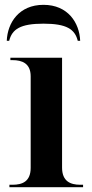

<svg xmlns="http://www.w3.org/2000/svg" viewBox="-20 -775 380 795"><path d="M8 -606H18C30 -654 64 -677 160 -677C256 -677 290 -654 302 -606H312C309 -681 261 -755 160 -755C59 -755 11 -681 8 -606ZM19 0H324V-10H312C272 -10 237 -24 237 -81V-536H23V-526H32C71 -526 107 -513 107 -459V-80C107 -23 72 -10 32 -10H19Z"/></svg>

Font: Noto Serif Display SemiBold
Style: Regular
Weight: 600
Designer: Monotype Design Team
Foundry: Monotype Imaging Inc.
Version: Version 2.009